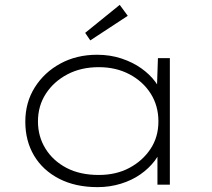

<svg xmlns="http://www.w3.org/2000/svg" viewBox="-20 -759 872 789"><path d="M381 10Q290 10 223 -24.5Q156 -59 120 -119.5Q84 -180 84 -259Q84 -338 123 -400Q162 -462 228.5 -498Q295 -534 379 -534Q433 -534 479.5 -518.5Q526 -503 561 -478Q596 -453 618.5 -422.5Q641 -392 648 -361L624 -371L629 -520H678V0H627V-143L646 -165Q640 -130 616 -98.5Q592 -67 557 -42.5Q522 -18 476.5 -4Q431 10 381 10ZM386 -40Q457 -40 511.5 -69Q566 -98 598.5 -147Q631 -196 631 -260Q631 -324 599.5 -374Q568 -424 512.5 -453.5Q457 -483 386 -483Q313 -483 257 -453.5Q201 -424 168.5 -374Q136 -324 136 -260Q136 -198 167 -148Q198 -98 253.5 -69Q309 -40 386 -40ZM351 -593 330 -624 472 -739 505 -694Z"/></svg>

Font: Lexend Mega ExtraLight
Style: Regular
Weight: 250
Version: Version 1.007